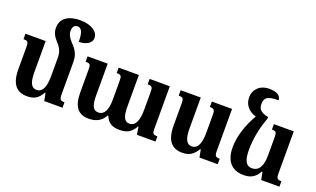

<svg xmlns="http://www.w3.org/2000/svg" viewBox="-81 -1208 2732 1661"><g transform="rotate(20 1285.0 -377.0)"><path d="M497 -106V-403C497 -464 478 -506 428 -556C396 -590 382 -619 382 -649C382 -684 396 -706 427 -706C465 -706 481 -667 481 -583C548 -584 598 -613 598 -661C598 -718 536 -764 430 -764C328 -764 254 -721 254 -632C254 -589 271 -554 308 -515C341 -480 358 -444 358 -396V-225C358 -138 341 -68 279 -68C227 -68 210 -119 210 -208V-492H24V-442C66 -442 71 -433 71 -382V-183C71 -47 123 12 221 12C283 12 323 -9 357 -71H362L376 0H544V-50C507 -50 497 -58 497 -106Z M1167 -492V-442C1209 -442 1214 -432 1214 -385V-224C1214 -135 1193 -68 1134 -68C1085 -68 1068 -114 1068 -203V-492H882V-442C923 -442 929 -434 929 -384V-212C929 -128 906 -67 848 -67C795 -67 781 -116 781 -203V-492H596V-442C637 -442 643 -436 643 -388V-178C643 -45 692 12 788 12C847 12 902 -8 934 -70H941C962 -12 1004 12 1072 12C1138 12 1180 -10 1213 -70H1218L1229 0H1400V-48C1358 -48 1353 -58 1353 -101V-492Z M1650 12C1712 12 1752 -13 1786 -71H1791L1805 0H1973V-50C1936 -50 1926 -58 1926 -106V-492H1740V-442C1779 -442 1787 -433 1787 -384V-225C1787 -138 1770 -68 1708 -68C1656 -68 1638 -120 1638 -208V-492H1453V-442C1495 -442 1500 -433 1500 -382V-183C1500 -47 1552 12 1650 12Z M2213 12C2276 12 2320 -9 2354 -71H2359L2373 0H2541V-50C2504 -50 2494 -58 2494 -106V-492H2311V-442C2349 -442 2356 -434 2356 -385V-225C2356 -137 2335 -68 2260 -68C2207 -68 2184 -116 2184 -208C2184 -309 2204 -416 2243 -518V-532C2168 -547 2150 -576 2150 -617C2150 -671 2167 -700 2279 -700C2277 -741 2242 -766 2171 -766C2079 -766 2030 -704 2030 -638C2030 -569 2074 -519 2141 -500C2078 -390 2044 -281 2044 -183C2044 -48 2112 12 2213 12Z"/></g></svg>

Font: Noto Serif Armenian SemiCondensed
Style: Bold
Weight: 700
Width: 4
Designer: Monotype Design Team
Foundry: Monotype Imaging Inc.
Version: Version 2.008